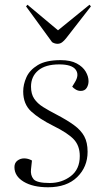

<svg xmlns="http://www.w3.org/2000/svg" viewBox="-20 -777 436 811"><path d="M190 -4Q241 -4 279 -33Q317 -62 317 -118Q317 -161 292 -188Q267 -215 204 -246Q146 -275 112 -306Q78 -337 78 -391Q78 -420 91.5 -450.5Q105 -481 139.5 -502Q174 -523 236 -523Q278 -523 304 -509Q330 -495 342 -474.5Q354 -454 354 -434Q354 -418 346 -405.5Q338 -393 321 -393Q310 -393 300.5 -398.5Q291 -404 285 -411L296 -429Q316 -461 299.5 -483Q283 -505 230 -505Q172 -505 141.5 -479.5Q111 -454 111 -411Q111 -380 124.5 -360Q138 -340 162 -325Q186 -310 217 -294Q263 -270 292.5 -248.5Q322 -227 336 -201Q350 -175 350 -136Q350 -72 306 -29Q262 14 183 14Q119 14 80 -9.5Q41 -33 41 -71Q41 -89 53.5 -98.5Q66 -108 82 -108Q99 -108 115 -99L111 -62Q108 -37 121.5 -20.5Q135 -4 190 -4ZM90 -750 96 -757 225 -649 358 -757 364 -750 259 -615Q251 -605 242.5 -598.5Q234 -592 223 -592Q211 -592 200 -599Z"/></svg>

Font: Display Extralight
Style: Italic
Weight: 200
Italic angle: -2°
Designer: Latin by Veronika Burian and Jose Scaglione. Greek by Irene Vlachou. Cyrillic by Vera Evstafieva
Foundry: TypeTogether
Version: Version 3.002